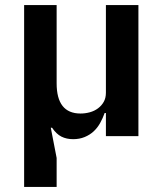

<svg xmlns="http://www.w3.org/2000/svg" viewBox="-20 -536 640 756"><path d="M75 200V-516H203V-208Q203 -89 297 -89Q316 -89 334 -94Q352 -99 366 -109.5Q380 -120 388.5 -135Q397 -150 397 -171V-516H525V0H397V-91H392Q385 -71 374.5 -52Q364 -33 349 -19Q334 -5 313.5 3.5Q293 12 268 12Q242 12 222 2Q202 -8 185 -33H180L203 86V200Z"/></svg>

Font: IBM Plex Mono SemiBold
Style: Regular
Weight: 600
Monospace: yes
Designer: Mike Abbink, Paul van der Laan, Pieter van Rosmalen
Foundry: Bold Monday
Version: Version 2.3